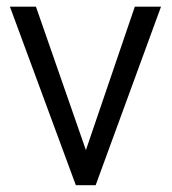

<svg xmlns="http://www.w3.org/2000/svg" viewBox="-20 -545 505 565"><path d="M261.5 0H203.2L9.2 -525.3H85.8L232.8 -103.3L376.7 -525.3H453.8Z"/></svg>

Font: FreesentationVF
Style: Regular
Weight: 400
Designer: glyphs from Roboto by Christian Robertson / Hangul glyphs from Noto Sans CJK(Source Han Sans) by Jang Soo-young and Kang
Foundry: PT&
Version: Version 2.001;Glyphs 3.3.1 (3343)